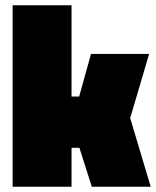

<svg xmlns="http://www.w3.org/2000/svg" viewBox="-20 -710 593 730"><path d="M252 0H28V-690H252V-343H281L326 -505H547L475 -261L553 0H329L282 -148H252Z"/></svg>

Font: Titillium Web Black
Style: Regular
Weight: 900
Version: Version 1.002;PS 35.000;hotconv 1.0.70;makeotf.lib2.5.55311